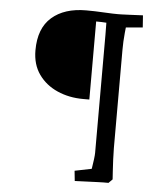

<svg xmlns="http://www.w3.org/2000/svg" viewBox="-55 -759 782 904"><g transform="rotate(5 335.5 -307.5)"><path d="M332 95 327 47 441 24 401 62Q404 47 407.5 26Q411 5 413.5 -15Q416 -35 416 -45V-570Q416 -581 416 -603Q416 -625 415.5 -648.5Q415 -672 415 -687L433 -705H449Q481 -705 520 -707Q559 -709 584 -710L588 -653L475 -643L512 -678Q510 -661 506 -620Q502 -579 502 -540V-75Q502 -50 503.5 -20.5Q505 9 506.5 34Q508 59 509 72L491 90H466Q457 90 434 91Q411 92 383.5 93Q356 94 332 95ZM338 -293Q271 -293 215.5 -317.5Q160 -342 127 -388.5Q94 -435 94 -502Q94 -606 153.5 -658Q213 -710 316 -710Q357 -710 399.5 -707.5Q442 -705 483 -705V-655Q452 -658 422 -660Q392 -662 367 -662V-293Z"/></g></svg>

Font: Andada Pro
Style: Regular
Weight: 400
Designer: Carolina Giovagnoli
Foundry: Huerta Tipografica
Version: Version 3.003